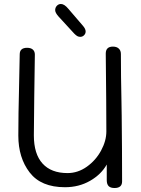

<svg xmlns="http://www.w3.org/2000/svg" viewBox="-20 -942 707 964"><path d="M591 -362Q593 -192 593 -31Q593 2 555 2Q535 2 525.5 -7.5Q516 -17 516 -38V-116Q488 -66 432 -34Q376 -2 306 -2Q186 -2 129 -76Q72 -150 72 -261Q72 -315 73 -377Q74 -439 75 -472Q77 -539 79 -669Q79 -702 116 -702Q135 -702 145 -693Q155 -684 155 -668Q155 -638 152 -458Q150 -330 150 -262Q150 -169 193.5 -121Q237 -73 319 -73Q371 -73 416 -105Q461 -137 487.5 -186Q514 -235 514 -282Q514 -406 511 -673Q511 -708 547 -708Q566 -708 576.5 -698Q587 -688 587 -671Q587 -563 590 -426Q590 -385 591 -362ZM353 -773 274 -859Q257 -878 257 -891Q257 -904 265.5 -913Q274 -922 286 -922Q303 -922 323 -898L396 -813Q410 -797 410 -784Q410 -773 402 -765Q394 -757 383 -757Q375 -757 368.5 -760.5Q362 -764 353 -773Z"/></svg>

Font: Mali
Style: Regular
Weight: 400
Version: Version 1.000; ttfautohint (v1.6)